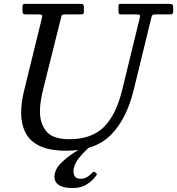

<svg xmlns="http://www.w3.org/2000/svg" viewBox="-20 -770 922 1000"><path d="M298 -678 206 -310Q198 -278 193 -247.5Q188 -217 188 -190Q188 -126.5 221.5 -85.8Q255 -45 341 -45Q456.5 -45 520.5 -108Q584.5 -171 616 -300L707.5 -675Q710.5 -687 708.2 -691Q706 -695 689.5 -695H612.5Q601.5 -695 599.2 -699Q597 -703 597 -714V-735Q597 -742.5 598.5 -746.2Q600 -750 607.5 -750H857.5Q871 -750 876.5 -747.2Q882 -744.5 882 -730V-712Q882 -701 878 -698Q874 -695 863.5 -695H794.5Q777.5 -695 774.2 -691.8Q771 -688.5 767.5 -675L676 -300Q638.5 -148 556.5 -66.5Q474.5 15 326 15Q237.5 15 186 -10.2Q134.5 -35.5 112.2 -80Q90 -124.5 90 -182Q90 -210 94.2 -239.5Q98.5 -269 106 -300L197.5 -673Q201 -686 199 -690.5Q197 -695 180.5 -695H115.5Q103 -695 100 -699.2Q97 -703.5 97 -715V-734Q97 -745 100.8 -747.5Q104.5 -750 115.5 -750H397.5Q410.5 -750 413.8 -746.2Q417 -742.5 417 -729V-710Q417 -701 414 -698Q411 -695 401.5 -695H317.5Q304.5 -695 302.5 -691.5Q300.5 -688 298 -678ZM357.5 209.5Q329.5 209.5 306.2 202.5Q283 195.5 271.2 178.8Q259.5 162 265.5 133.5Q271.5 105.5 298 79Q324.5 52.5 359 29.5Q393.5 6.5 424 -11.5Q444.5 -24 449 -16.5Q451.5 -12.5 447.2 -7Q443 -1.5 435.5 5.5Q414 25 392.2 51.5Q370.5 78 364 108.5Q360 127.5 367.2 144.2Q374.5 161 400.5 161Q419 161 434 151.8Q449 142.5 460 130.5Q468.5 120.5 475 127L481 132Q485 135.5 484.5 138Q484 140.5 480 146Q459 173.5 430.2 191.5Q401.5 209.5 357.5 209.5Z"/></svg>

Font: Besley
Style: Italic
Weight: 400
Italic angle: -13°
Designer: Owen Earl
Foundry: indestructible type*
Version: Version 4.000; ttfautohint (v1.8.4.7-5d5b)